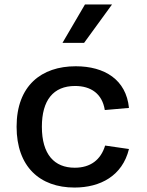

<svg xmlns="http://www.w3.org/2000/svg" viewBox="-20 -830 660 862"><path d="M559 -161 452 -176.5C432.5 -112.5 386.5 -77 315.5 -77C224 -77 168 -136.5 168 -261C168 -379.5 219 -444 317 -444C388.5 -444 439 -409 450.5 -336L559 -345.5C546.5 -472.5 449.5 -532.5 320 -532.5C166 -532.5 54.5 -445.5 54.5 -261C54.5 -81.5 159 12 314.5 12C430.5 12 529.5 -40.5 559 -161ZM260.5 -637.5 361.5 -810H483L357.5 -637.5Z"/></svg>

Font: Monaspace Neon Medium
Style: Regular
Weight: 500
Designer: Riley Cran & the Lettermatic Team
Foundry: Lettermatic
Version: Version 1.200 (Monaspace Neon)